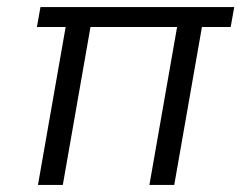

<svg xmlns="http://www.w3.org/2000/svg" viewBox="-20 -521 686 541"><path d="M87 0 165 -445H84L94 -501H640L630 -445H549L471 0H401L479 -445H235L157 0Z"/></svg>

Font: DM Sans 18pt Light
Style: Italic
Weight: 300
Italic angle: -10°
Designer: Colophon Foundry, Jonny Pinhorn
Foundry: Colophon Foundry
Version: Version 4.004;gftools[0.9.30]